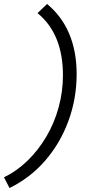

<svg xmlns="http://www.w3.org/2000/svg" viewBox="-55 -731 468 967"><path d="M182 -711Q256 -650 293.5 -561Q331 -472 331 -358Q331 -234 289.5 -121.5Q248 -9 172.5 78Q97 165 -7 216L-35 162Q31 130 85 77Q139 24 179 -44Q219 -112 240.5 -191Q262 -270 262 -352Q262 -560 134 -665Z"/></svg>

Font: Red Hat Text VF
Style: Italic
Weight: 400
Italic angle: -12°
Designer: Pentagram, MCKL
Foundry: Pentagram, MCKL
Version: Version 1.023